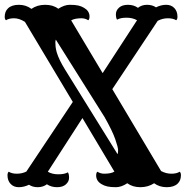

<svg xmlns="http://www.w3.org/2000/svg" viewBox="-54 -777 781 807"><path d="M67.9 -0.5Q46.4 9.8 24.9 9.8Q3.4 9.8 -9.5 -4.2Q-22.5 -18.1 -22.5 -40Q-22.5 -51.3 -17.1 -55.2Q-4.4 -46.9 16.8 -46.9Q38.1 -46.9 56.6 -55.7L252 -348.6L50.8 -685.1Q26.9 -700.2 5.1 -700.2Q-16.6 -700.2 -28.8 -691.9Q-34.2 -695.8 -34.2 -706.5Q-34.2 -717.3 -30.8 -726.3Q-27.3 -735.4 -20 -742.2Q-4.4 -756.8 25.4 -756.8Q55.2 -756.8 78.1 -739.7Q102.5 -756.8 136 -756.8Q169.4 -756.8 190.9 -740.2Q216.8 -756.8 239.3 -756.8Q261.7 -756.8 275.4 -753.7Q289.1 -750.5 299.3 -744.1Q321.3 -731.4 322.3 -709Q322.3 -695.3 316.9 -691.9Q303.7 -700.2 288.6 -700.2Q260.3 -700.2 245.1 -691.4L377.4 -469.7L522 -691.9Q503.4 -702.6 477.8 -702.6Q452.1 -702.6 438 -694.3Q433.1 -701.7 433.1 -717.3Q433.1 -732.9 446.3 -744.9Q459.5 -756.8 483.9 -756.8Q508.3 -756.8 525.9 -744.1Q541.5 -756.8 564 -756.8Q586.4 -756.8 601.6 -746.1Q623 -756.8 644.5 -756.8Q666 -756.8 679 -742.9Q691.9 -729 691.9 -707Q691.9 -695.8 686.5 -691.9Q673.8 -700.2 651.6 -700.2Q629.4 -700.2 608.9 -689.5L418 -402.3L623 -58.1Q644 -46.9 666.3 -46.9Q688.5 -46.9 701.2 -55.2Q706.5 -51.3 706.5 -40.5Q706.5 -29.8 703.1 -20.8Q699.7 -11.7 692.4 -4.9Q676.8 9.8 646.5 9.8Q616.2 9.8 593.8 -6.8Q568.4 9.8 535.9 9.8Q503.4 9.8 481 -6.8Q456.1 9.8 433.3 9.8Q410.6 9.8 397 6.6Q383.3 3.4 373 -2.9Q351.1 -15.6 350.1 -38.1Q350.1 -51.8 355.5 -55.2Q368.7 -46.9 383.8 -46.9Q412.6 -46.9 426.8 -55.7L292.5 -280.8L147 -55.2Q165 -44.4 191.2 -44.4Q217.3 -44.4 231.4 -52.7Q236.3 -45.4 236.3 -29.8Q236.3 -14.2 223.1 -2.2Q210 9.8 185.8 9.8Q161.6 9.8 143.1 -2.4Q126.5 9.8 104.7 9.8Q83 9.8 67.9 -0.5ZM439.9 -129.4Q442.4 -132.8 442.4 -145.3Q442.4 -157.7 430.2 -192.6Q418 -227.5 385.3 -285.2L180.7 -610.4Q178.7 -606.4 178.7 -598.4Q178.7 -590.3 179.7 -580.3Q180.7 -570.3 184.6 -556.6Q193.4 -526.9 219.2 -484.9Z"/></svg>

Font: Rye
Style: Regular
Weight: 400
Designer: Nicole Fally
Foundry: Nicole Fally
Version: Version 1.001